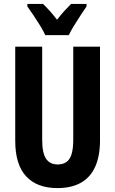

<svg xmlns="http://www.w3.org/2000/svg" viewBox="-20 -953 589 983"><path d="M492 -235Q492 -153 467 -98.5Q442 -44 393.5 -17Q345 10 274 10Q170 10 114 -50Q58 -110 58 -232V-714H196V-237Q196 -169 216 -140Q236 -111 275 -111Q302 -111 320 -123.5Q338 -136 346.5 -164Q355 -192 355 -238V-714H492ZM423 -920Q410 -901 392.5 -874.5Q375 -848 358.5 -821Q342 -794 332 -773H212Q203 -793 186.5 -820Q170 -847 152 -874Q134 -901 120 -920V-933H200Q216 -918 234.5 -897.5Q253 -877 272 -852Q293 -879 310 -897.5Q327 -916 344 -933H423Z"/></svg>

Font: Noto Sans Display ExtraCondensed
Style: Bold
Weight: 700
Width: 2
Designer: Monotype Design Team
Foundry: Monotype Imaging Inc.
Version: Version 2.003